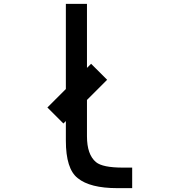

<svg xmlns="http://www.w3.org/2000/svg" viewBox="-20 -975 905 995"><path d="M321.3 -955.1V-246.1Q321.3 -99.6 382.8 -51.8Q446.3 0 587.9 0H665V-106.4H617.2Q511.7 -106.4 477.5 -134.8Q430.7 -173.8 430.7 -268.6V-955.1ZM308.6 -335 535.2 -561.5 452.1 -644.5 225.6 -418Z"/></svg>

Font: OCR-B
Style: Regular
Weight: 400
Version: 1.1